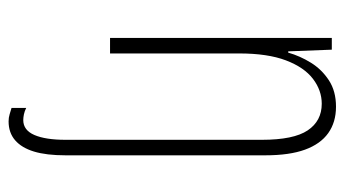

<svg xmlns="http://www.w3.org/2000/svg" viewBox="-202 -378 821 458"><g transform="rotate(90 209.0 -148.5)"><path d="M269 242Q260 242 252 239.5Q244 237 237 235V200Q245 204 252.5 205.5Q260 207 266 207Q290 207 301.5 180.5Q313 154 313 106V-362Q313 -438 290.5 -471.5Q268 -505 227 -505Q195 -505 167.5 -484Q140 -463 123.5 -419.5Q107 -376 107 -308V0H70V-529H98L102 -425H105Q113 -453 129 -479Q145 -505 171 -522Q197 -539 234 -539Q271 -539 297 -520.5Q323 -502 336.5 -465Q350 -428 350 -370V106Q350 152 341 181.5Q332 211 314 226.5Q296 242 269 242Z"/></g></svg>

Font: Noto Sans Khmer ExtraCondensed ExtraLight
Style: Regular
Weight: 250
Width: 2
Designer: Danh Hong and the Monotype Design Team
Foundry: Monotype Imaging Inc.
Version: Version 2.004